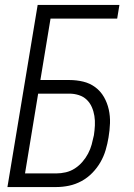

<svg xmlns="http://www.w3.org/2000/svg" viewBox="-20 -755 540 775"><path d="M10 0 132 -735H462L453 -680H184L143 -432H260Q289 -432 316 -425.5Q343 -419 364.5 -403Q386 -387 399.5 -363.5Q413 -340 419 -313Q425 -286 424 -257.5Q423 -229 418 -200Q414 -175 406.5 -149.5Q399 -124 385.5 -100.5Q372 -77 352.5 -57Q333 -37 309 -24Q285 -11 259 -5.5Q233 0 207 0ZM81 -55H207Q226 -55 245.5 -59.5Q265 -64 282 -75Q299 -86 312.5 -101.5Q326 -117 335.5 -135Q345 -153 350 -171.5Q355 -190 359 -209Q362 -229 363 -248.5Q364 -268 361 -287Q358 -306 350.5 -323Q343 -340 330 -352.5Q317 -365 298.5 -371Q280 -377 260 -377H134Z"/></svg>

Font: Iosevka SS04 Light Oblique
Style: Regular
Weight: 300
Italic angle: -9°
Monospace: yes
Designer: Belleve Invis
Foundry: Belleve Invis
Version: Version 19.0.0; ttfautohint (v1.8.4)